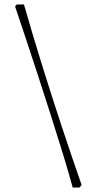

<svg xmlns="http://www.w3.org/2000/svg" viewBox="-20 -721 406 866"><path d="M308 125Q290 59 265 -23Q240 -105 211.5 -194Q183 -283 154 -372.5Q125 -462 97.5 -544Q70 -626 48 -692L56 -701H88Q126 -568 169.5 -428Q213 -288 258.5 -150.5Q304 -13 348 113L339 125Z"/></svg>

Font: Labrada Light
Style: Regular
Weight: 300
Designer: Mercedes Jáuregui
Foundry: Omnibus-Type Team
Version: Version 1.000; ttfautohint (v1.8.4.7-5d5b)